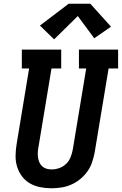

<svg xmlns="http://www.w3.org/2000/svg" viewBox="-20 -1001 653 1029"><path d="M255 8Q225 8 195 2Q165 -4 140 -18.5Q115 -33 97.5 -56.5Q80 -80 71.5 -108Q63 -136 63.5 -166.5Q64 -197 69 -228L136 -634H97V-735H308V-634H256L186 -212Q183 -198 182.5 -183.5Q182 -169 184 -155.5Q186 -142 191.5 -130Q197 -118 207 -109Q217 -100 230 -96.5Q243 -93 257 -93Q278 -93 298.5 -100.5Q319 -108 334.5 -123Q350 -138 358 -158Q366 -178 370 -199L442 -634H403V-735H613V-634H562L487 -182Q482 -156 473 -130Q464 -104 447.5 -81Q431 -58 408.5 -40Q386 -22 360.5 -11Q335 0 308 4Q281 8 255 8ZM270 -790 194 -864 348 -981H464L575 -858L485 -796L397 -915Z"/></svg>

Font: Iosevka Slab Extended Oblique
Style: Bold
Weight: 700
Width: 7
Italic angle: -9°
Monospace: yes
Designer: Belleve Invis
Foundry: Belleve Invis
Version: Version 11.1.1; ttfautohint (v1.8.3)